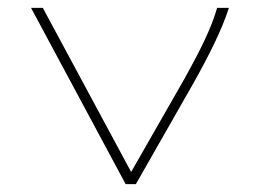

<svg xmlns="http://www.w3.org/2000/svg" viewBox="-20 -469 665 489"><path d="M300 0H326L472 -256C514 -331 545 -393 563 -449H533C518 -396 488 -337 449 -267L314 -31L89 -449H59Z"/></svg>

Font: Inconsolata Expanded ExtraLight
Style: Regular
Weight: 200
Width: 7
Monospace: yes
Designer: Raph Levien, Cyreal, Brenton Simpson
Foundry: Raph Levien, Cyreal, Google
Version: Version 3.100